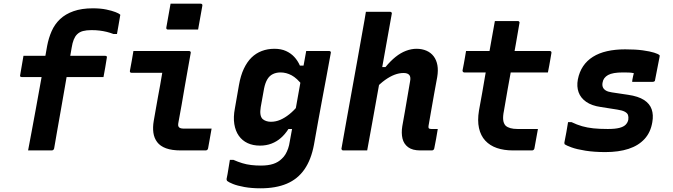

<svg xmlns="http://www.w3.org/2000/svg" viewBox="-20 -814 3640 1039"><path d="M107 -512H549Q553 -512 555 -511Q557 -510 558 -508Q559 -506 558 -501Q554 -474 549.5 -449Q545 -424 540 -397H98Q95 -397 92.5 -398Q90 -399 89 -401.5Q88 -404 89 -407Q93 -435 98 -459.5Q103 -484 107 -512ZM273 -11Q272 -6 268.5 -3Q265 0 260 0Q228 0 196 0Q164 0 132 0Q137 -25 141.5 -50.5Q146 -76 151 -101Q163 -166 173.5 -222.5Q184 -279 193.5 -333Q203 -387 213.5 -443.5Q224 -500 235 -565Q243 -608 259.5 -645.5Q276 -683 305 -710.5Q334 -738 378 -753.5Q422 -769 482 -769Q524 -769 555 -762.5Q586 -756 605 -748.5Q624 -741 629 -736Q631 -735 631 -732.5Q631 -730 630 -728Q626 -701 621.5 -678Q617 -655 613 -630H594Q576 -637 557.5 -641.5Q539 -646 519 -648.5Q499 -651 475 -651Q448 -651 429 -646Q410 -641 397 -628Q386 -617 379 -599.5Q372 -582 368 -557Q361 -516 351.5 -461.5Q342 -407 331.5 -345.5Q321 -284 310 -222.5Q299 -161 289.5 -106.5Q280 -52 273 -11Z M702 -538Q753 -538 803 -538Q853 -538 902.5 -538Q952 -538 1003 -538Q1006 -538 1008 -537Q1010 -536 1011.5 -533.5Q1013 -531 1012 -527Q1004 -481 995.5 -434.5Q987 -388 979 -341Q971 -294 963 -247.5Q955 -201 946 -154Q944 -144 944 -137Q944 -130 949 -125Q953 -121 960 -119.5Q967 -118 977 -118Q1007 -118 1042 -118Q1077 -118 1105 -118H1125Q1120 -91 1115.5 -64Q1111 -37 1106 -11Q1105 -6 1101.5 -3Q1098 0 1093 0Q1084 0 1062 0Q1040 0 1012 0Q984 0 958 0Q910 0 878.5 -11.5Q847 -23 830.5 -45Q814 -67 810 -96Q806 -125 812 -160Q818 -193 823.5 -225.5Q829 -258 835 -290.5Q841 -323 847 -355.5Q853 -388 858 -420H836Q811 -420 787.5 -420Q764 -420 740.5 -420Q717 -420 692 -420Q687 -420 684.5 -423Q682 -426 683 -431Q688 -458 693 -485Q698 -512 702 -538ZM903 -794Q922 -794 942.5 -794Q963 -794 984.5 -794Q1006 -794 1026.5 -794Q1047 -794 1066 -794Q1071 -794 1073.5 -791Q1076 -788 1075 -783L1052 -654Q1033 -654 1012.5 -654Q992 -654 970.5 -654Q949 -654 928.5 -654Q908 -654 889 -654Q884 -654 881.5 -657Q879 -660 880 -665Z M1465 -550Q1501 -550 1527.5 -538Q1554 -526 1572.5 -506Q1591 -486 1603 -459H1640L1617 -352Q1587 -391 1558 -406.5Q1529 -422 1498 -422Q1475 -422 1456.5 -413Q1438 -404 1426.5 -384.5Q1415 -365 1409 -335L1391 -235Q1387 -211 1389.5 -195Q1392 -179 1401 -170Q1409 -163 1420.5 -159Q1432 -155 1446 -155Q1472 -155 1496.5 -165.5Q1521 -176 1545.5 -195.5Q1570 -215 1593 -243L1572 -116H1541Q1523 -88 1500.5 -68Q1478 -48 1449.5 -37Q1421 -26 1387 -26Q1349 -26 1320 -39.5Q1291 -53 1272.5 -79Q1254 -105 1248 -142.5Q1242 -180 1251 -227L1273 -353Q1282 -405 1299.5 -442Q1317 -479 1341 -502.5Q1365 -526 1396.5 -538Q1428 -550 1465 -550ZM1637 -538Q1668 -538 1699.5 -538Q1731 -538 1761 -538Q1765 -538 1767 -536.5Q1769 -535 1770 -533Q1771 -531 1770 -527Q1758 -460 1746.5 -399Q1735 -338 1724 -279Q1713 -220 1702 -159.5Q1691 -99 1679 -31Q1664 50 1627.5 102.5Q1591 155 1532 180Q1473 205 1390 205Q1341 205 1302.5 198Q1264 191 1240.5 181.5Q1217 172 1209 165Q1208 163 1207 160.5Q1206 158 1206 155Q1212 127 1215.5 103Q1219 79 1224 51H1243Q1268 62 1291 69Q1314 76 1339 79Q1364 82 1392 82Q1431 82 1458.5 73Q1486 64 1505 45Q1517 34 1525 20.5Q1533 7 1539 -10Q1545 -27 1548 -48Q1561 -116 1571 -173.5Q1581 -231 1591.5 -288.5Q1602 -346 1614 -414Q1618 -435 1622 -455.5Q1626 -476 1629.5 -496.5Q1633 -517 1637 -538Z M1960 -750Q1985 -750 2007 -750Q2029 -750 2050.5 -750Q2072 -750 2091 -750Q2095 -750 2097 -748.5Q2099 -747 2100 -744.5Q2101 -742 2100 -739Q2087 -665 2073.5 -591Q2060 -517 2047 -443Q2034 -369 2020.5 -295.5Q2007 -222 1994 -148Q1981 -74 1967 0Q1946 0 1924.5 0Q1903 0 1881 0Q1859 0 1837 0Q1834 0 1832 -1.5Q1830 -3 1828.5 -5.5Q1827 -8 1828 -11Q1842 -91 1856.5 -171Q1871 -251 1885.5 -331.5Q1900 -412 1914.5 -492Q1929 -572 1943 -652Q1948 -680 1952.5 -705Q1957 -730 1960 -750ZM2234 -550Q2264 -550 2288 -539.5Q2312 -529 2327 -509Q2342 -489 2347 -461Q2352 -433 2346 -397Q2338 -354 2330 -310Q2322 -266 2314.5 -222Q2307 -178 2299 -133Q2298 -128 2298.5 -125Q2299 -122 2301 -119Q2303 -118 2306 -117Q2309 -116 2314 -116Q2317 -116 2319.5 -116Q2322 -116 2324.5 -116Q2327 -116 2330 -116H2349Q2345 -89 2340 -63Q2335 -37 2330 -11Q2329 -6 2325.5 -3Q2322 0 2317 0Q2312 0 2290.5 0Q2269 0 2254 0Q2212 0 2188.5 -17.5Q2165 -35 2158 -64.5Q2151 -94 2157 -131Q2165 -173 2171.5 -212.5Q2178 -252 2185 -291.5Q2192 -331 2199 -373Q2204 -397 2195 -408Q2186 -419 2164 -419Q2140 -419 2115 -409.5Q2090 -400 2063.5 -381Q2037 -362 2010 -333L2027 -451H2066Q2093 -484 2120.5 -506Q2148 -528 2177 -539Q2206 -550 2234 -550Z M2502 -538H2955Q2960 -538 2962.5 -535Q2965 -532 2964 -527Q2961 -509 2958 -492Q2955 -475 2952 -458Q2949 -441 2945 -422H2492Q2490 -422 2488 -423Q2486 -424 2485 -425.5Q2484 -427 2483.5 -429Q2483 -431 2483 -433Q2487 -452 2490 -469Q2493 -486 2496 -502.5Q2499 -519 2502 -538ZM2891 -116Q2886 -90 2881.5 -63.5Q2877 -37 2872 -11Q2871 -6 2867.5 -3Q2864 0 2859 0Q2856 0 2844 0Q2832 0 2815 0Q2798 0 2782.5 0Q2767 0 2756 0Q2707 0 2669 -13Q2631 -26 2606 -53Q2581 -80 2572 -121Q2563 -162 2572 -216Q2581 -264 2589.5 -312.5Q2598 -361 2606 -408.5Q2614 -456 2623 -504Q2632 -552 2640 -600Q2644 -625 2649 -650Q2654 -675 2658 -700Q2689 -700 2720.5 -700Q2752 -700 2782 -700Q2786 -700 2788 -698.5Q2790 -697 2791 -694.5Q2792 -692 2791 -689Q2781 -630 2770.5 -570.5Q2760 -511 2749 -451.5Q2738 -392 2727.5 -333Q2717 -274 2707 -214Q2701 -185 2703 -165.5Q2705 -146 2716 -134Q2726 -125 2742 -120.5Q2758 -116 2781 -116Q2793 -116 2810 -116Q2827 -116 2843.5 -116Q2860 -116 2873 -116Z M3363 -547Q3420 -547 3459 -541.5Q3498 -536 3520 -529Q3542 -522 3548 -516Q3550 -515 3550 -512Q3550 -509 3549 -505L3525 -382Q3525 -376 3521 -373.5Q3517 -371 3511 -371Q3483 -371 3455.5 -371Q3428 -371 3401 -371L3402 -382Q3404 -393 3406 -402Q3408 -411 3410 -418Q3397 -421 3383 -421.5Q3369 -422 3351 -422Q3323 -422 3303 -418.5Q3283 -415 3270.5 -408Q3258 -401 3250.5 -391Q3243 -381 3241 -368Q3238 -354 3242 -343Q3246 -332 3258 -324.5Q3270 -317 3292 -314L3379 -301Q3434 -293 3465 -273Q3496 -253 3506.5 -222.5Q3517 -192 3510 -153Q3501 -98 3468 -62Q3435 -26 3381.5 -8.5Q3328 9 3256 9Q3196 9 3148.5 1.5Q3101 -6 3072.5 -16.5Q3044 -27 3036 -33Q3035 -35 3034.5 -37Q3034 -39 3034 -42Q3040 -73 3045 -99.5Q3050 -126 3054 -153H3073Q3102 -139 3130 -131Q3158 -123 3191 -119.5Q3224 -116 3269 -116Q3309 -116 3332 -122Q3355 -128 3366 -139.5Q3377 -151 3380 -166Q3382 -181 3378.5 -191.5Q3375 -202 3361 -209.5Q3347 -217 3320 -221L3231 -235Q3182 -242 3152 -263Q3122 -284 3111 -315Q3100 -346 3107 -384Q3115 -425 3135.5 -455.5Q3156 -486 3188.5 -506.5Q3221 -527 3265 -537Q3309 -547 3363 -547Z"/></svg>

Font: RecMonoLinear Nerd Font Mono
Style: Bold Italic
Weight: 700
Italic angle: -10°
Monospace: yes
Version: Version 1.085; ttfautohint (v1.8.4.7-5d5b);Nerd Fonts 3.2.1